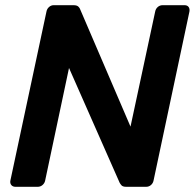

<svg xmlns="http://www.w3.org/2000/svg" viewBox="-20 -720 751 740"><path d="M40 0Q29 0 23.5 -7Q18 -14 20 -24L159 -675Q161 -686 169 -693Q177 -700 187 -700H263Q277 -700 282.5 -694Q288 -688 289 -684L483 -232L578 -675Q580 -686 588 -693Q596 -700 607 -700H691Q702 -700 707 -693Q712 -686 710 -675L572 -25Q570 -14 562 -7Q554 0 543 0H467Q453 0 448 -6Q443 -12 441 -16L246 -458L154 -24Q152 -14 144 -7Q136 0 125 0Z"/></svg>

Font: Rubik Medium
Style: Italic
Weight: 500
Italic angle: -12°
Designer: Hubert and Fischer
Foundry: Hubert and Fischer
Version: Version 2.300;gftools[0.9.30]